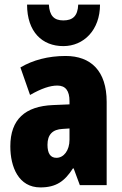

<svg xmlns="http://www.w3.org/2000/svg" viewBox="-20 -807 534 837"><path d="M416 -787H321C319 -736 296 -718 256 -718C215 -718 196 -739 193 -787H98C98 -668 164 -606 256 -606C345 -606 416 -676 416 -787ZM266 -563C190 -563 123 -545 69 -513L111 -393C160 -421 198 -434 230 -434C266 -434 283 -411 283 -366V-352L211 -349C90 -344 25 -287 25 -169C25 -79 61 10 156 10C225 10 262 -17 298 -73H301L328 0H445V-363C445 -498 376 -563 266 -563ZM253 -245 283 -247V-198C283 -151 258 -119 226 -119C200 -119 187 -138 187 -176C187 -220 209 -243 253 -245Z"/></svg>

Font: Noto Sans Myanmar ExtraCondensed Black
Style: Regular
Weight: 900
Width: 2
Designer: Monotype Design Team
Foundry: Monotype Imaging Inc.
Version: Version 2.107